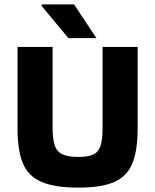

<svg xmlns="http://www.w3.org/2000/svg" viewBox="-20 -856 708 876"><path d="M608 -642V-269Q608 -171 584.5 -112Q561 -53 503 -26.5Q445 0 339 0Q229 0 168.5 -26.5Q108 -53 84 -112Q60 -171 60 -269V-642H220V-272Q220 -221 230 -192Q240 -163 266 -151.5Q292 -140 339 -140Q383 -140 406.5 -151.5Q430 -163 439 -192Q448 -221 448 -272V-642ZM170 -829V-836H318L420 -682H292Z"/></svg>

Font: Bakbak One
Style: Regular
Weight: 400
Designer: Saumya Kishore and Sanchit Sawaria
Foundry: A Good Feeling
Version: Version 1.003; ttfautohint (v1.8.3)